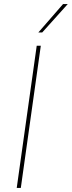

<svg xmlns="http://www.w3.org/2000/svg" viewBox="-20 -921 352 941"><path d="M62 0 160 -697H180L82 0ZM168 -762 289 -901H312L187 -762Z"/></svg>

Font: Hanken Grotesk Thin
Style: Italic
Weight: 250
Italic angle: -8°
Designer: Alfredo Marco Pradil
Foundry: Hanken Design Co.
Version: Version 3.013